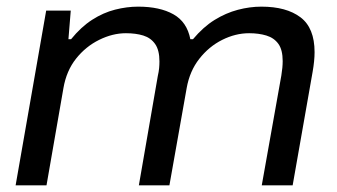

<svg xmlns="http://www.w3.org/2000/svg" viewBox="-20 -558 1015 578"><path d="M27 0 119 -526H193L186 -440H194Q224 -477 257.5 -498.5Q291 -520 326.5 -529Q362 -538 396 -538Q461 -538 502 -515Q543 -492 553 -440H561Q592 -477 626 -498Q660 -519 696 -528.5Q732 -538 767 -538Q842 -538 884.5 -506Q927 -474 927 -401Q927 -388 925.5 -373Q924 -358 921 -341L861 0H768L827 -331Q829 -343 830 -354Q831 -365 831 -374Q831 -408 818 -426Q805 -444 782 -451Q759 -458 730 -458Q689 -458 649 -438Q609 -418 580 -381Q551 -344 542 -293L490 0H398L455 -329Q458 -342 459 -352.5Q460 -363 460 -373Q460 -407 447 -425.5Q434 -444 411.5 -451Q389 -458 359 -458Q319 -458 278.5 -438Q238 -418 209 -381.5Q180 -345 171 -293L120 0Z"/></svg>

Font: Archivo SemiExpanded
Style: Italic
Weight: 400
Width: 6
Italic angle: -10°
Designer: Hector Gatti
Foundry: Omnibus-Type
Version: Version 2.001